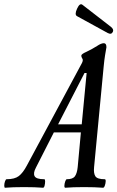

<svg xmlns="http://www.w3.org/2000/svg" viewBox="-89 -879 552 902"><path d="M-65 3Q-69 3 -69 -7Q-69 -17 -65.5 -27Q-62 -37 -58 -37Q-20 -37 -0.5 -52Q19 -67 37 -101L296 -583Q300 -591 300 -597Q300 -599 299 -601.5Q298 -604 296 -607Q293 -612 293 -618Q293 -625 318 -636Q345 -649 367 -663Q386 -676 399 -676Q411 -676 411 -657Q408 -640 404.5 -619Q401 -598 398 -566L353 -94Q350 -65 359 -51Q368 -37 403 -37Q408 -37 407.5 -27Q407 -17 403.5 -7Q400 3 395 3Q358 0 306 0Q252 0 218 3Q213 3 213.5 -7Q214 -17 217.5 -27Q221 -37 225 -37Q253 -37 263 -51Q273 -65 276 -94L291 -257H164L80 -92Q66 -66 73.5 -51.5Q81 -37 119 -37Q123 -37 123 -27Q123 -17 120.5 -7Q118 3 113 3Q77 0 24 0Q-31 0 -65 3ZM308 -536 184 -295H295L318 -536ZM417 -724 273 -803Q260 -810 273 -838Q286 -867 299 -856L432 -753Q447 -741 441 -729Q434 -715 417 -724Z"/></svg>

Font: Junicode Two Beta Condensed Medium
Style: Italic
Weight: 500
Width: 3
Italic angle: -9°
Version: Version 1.053; ttfautohint (v1.8.4)